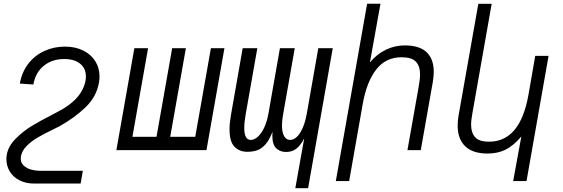

<svg xmlns="http://www.w3.org/2000/svg" viewBox="-20 -810 3040 1036"><path d="M14.5 48.5Q14.5 37 17 23Q25 -21.5 64.5 -61.5Q104 -101.5 150.5 -129.8Q197 -158 256 -188Q284.5 -203 290 -206Q423 -273.5 441.5 -375.5Q443.5 -385.5 443.5 -397.5Q443.5 -441 412.5 -466.2Q381.5 -491.5 326.5 -491.5Q261.5 -491.5 216.5 -455.2Q171.5 -419 160 -354L87 -359Q98 -421.5 133.2 -466.8Q168.5 -512 220 -535.2Q271.5 -558.5 330.5 -558.5Q385.5 -558.5 427.8 -538Q470 -517.5 493.5 -480.8Q517 -444 517 -397Q517 -381.5 514 -364Q500.5 -287.5 441.2 -230.8Q382 -174 301.5 -129L268.5 -112.5Q219 -88.5 185.5 -69.2Q152 -50 125.2 -23.8Q98.5 2.5 93 33.5Q92 41.5 92 45.5Q92 69 108.2 83.8Q124.5 98.5 147.8 105Q171 111.5 192.5 111.5H427L415 180.5H166Q119 180.5 84.8 162.8Q50.5 145 32.5 114.8Q14.5 84.5 14.5 48.5Z M1094 0H608L705 -550H779L694.5 -72H824.5L909 -550H983L898.5 -72H1033.5L1118 -550H1191Z M1642.5 205.5H1573.5L1621.5 -63.5Q1601 -24 1578.2 -7Q1555.5 10 1523.5 10Q1491.5 10 1470.5 -9.8Q1449.5 -29.5 1449.5 -78Q1449.5 -84 1450.5 -99Q1433.5 -54.5 1412.2 -30.8Q1391 -7 1367.5 1Q1344 9 1314.5 9Q1271.5 9 1245 -18.5Q1218.5 -46 1218.5 -112.5Q1218.5 -144.5 1226 -188.5L1289.5 -550H1368.5L1305.5 -192.5Q1298 -149 1298 -119.5Q1298 -55 1333 -55Q1351.5 -55 1370.5 -71.5Q1389.5 -88 1405 -120.2Q1420.5 -152.5 1428.5 -197.5L1490.5 -550H1570.5L1507.5 -192.5Q1501.5 -159 1501.5 -133.5Q1501.5 -95 1513.5 -75Q1525.5 -55 1545 -55Q1564 -55 1581.5 -71.2Q1599 -87.5 1613.2 -119.8Q1627.5 -152 1635.5 -197.5L1697.5 -550H1775.5Z M1961 -790H2033L1976 -473Q2014 -519 2062.8 -542Q2111.5 -565 2163.5 -565Q2244 -565 2282.2 -528Q2320.5 -491 2320.5 -423Q2320.5 -397.5 2315 -365.5L2250.5 0H2178.5L2238.5 -338.5Q2246.5 -382 2246.5 -409.5Q2246.5 -453 2224.2 -477Q2202 -501 2146.5 -501Q2061.5 -501 2010 -434.8Q1958.5 -368.5 1937.5 -250.5L1864 167H1792Z M2610.5 18.5Q2531.5 18.5 2490.5 -20.5Q2449.5 -59.5 2449.5 -132.5Q2449.5 -159.5 2454.5 -187.5L2561 -789.5H2633L2530.5 -208Q2526.5 -184.5 2524.2 -168.5Q2522 -152.5 2522 -136.5Q2522 -95 2543.2 -70.2Q2564.5 -45.5 2619 -45.5Q2786 -45.5 2831 -296L2868 -508.5H2940L2821 167H2749L2793 -73.5Q2751 -24 2708.5 -2.8Q2666 18.5 2610.5 18.5Z"/></svg>

Font: JuliaMono Light
Style: Italic
Weight: 300
Italic angle: -9°
Monospace: yes
Designer: cormullion
Foundry: corm
Version: Version 0.054; ttfautohint (v1.8.4)